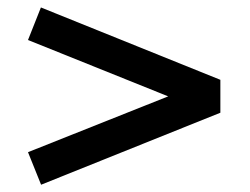

<svg xmlns="http://www.w3.org/2000/svg" viewBox="-20 -588 688 528"><path d="M93 -80 57 -169.5 442.5 -323 57 -478 92.5 -567.5 586 -368.5V-278Z"/></svg>

Font: Geologica Medium
Style: Regular
Weight: 500
Designer: Sindre Bremnes, Frode Helland
Foundry: Monokrom Skriftforlag AS
Version: Version 1.010;gftools[0.9.28]